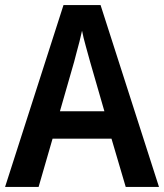

<svg xmlns="http://www.w3.org/2000/svg" viewBox="-20 -736 647 756"><path d="M475 0 419 -190H187L132 0H0L230 -716H376L606 0ZM335 -492Q328 -518 318 -553.5Q308 -589 303 -615Q299 -596 293 -572.5Q287 -549 281 -527.5Q275 -506 272 -493L216 -298H391Z"/></svg>

Font: Noto Sans Tamil SemiCondensed SemiBold
Style: Regular
Weight: 600
Width: 4
Designer: Jelle Bosma - Monotype Design Team
Foundry: Monotype Imaging Inc.
Version: Version 2.004; ttfautohint (v1.8.4.7-5d5b)